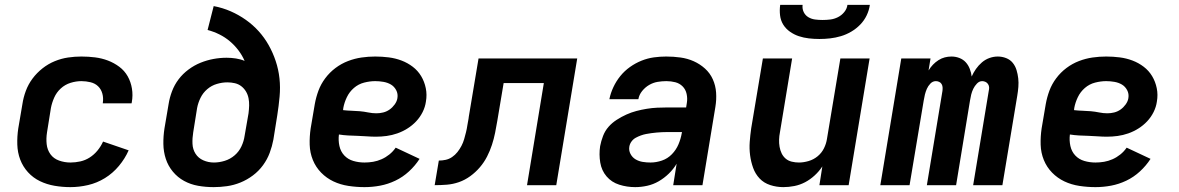

<svg xmlns="http://www.w3.org/2000/svg" viewBox="-20 -760 4840 788"><path d="M269 8Q236 8 204 2.5Q172 -3 144 -16.5Q116 -30 95 -53Q74 -76 63 -105Q52 -134 51 -167Q50 -200 55 -233L72 -333Q76 -360 86 -387Q96 -414 113.5 -437.5Q131 -461 154.5 -479.5Q178 -498 205 -509Q232 -520 259.5 -524Q287 -528 314 -528Q343 -528 370.5 -524.5Q398 -521 423 -511.5Q448 -502 469.5 -486Q491 -470 504 -447Q517 -424 521.5 -396.5Q526 -369 521 -341Q521 -340 520.5 -338.5Q520 -337 520 -336H402Q402 -337 402 -337.5Q402 -338 402 -338Q405 -358 400 -376Q395 -394 382.5 -406Q370 -418 351.5 -422.5Q333 -427 314 -427Q292 -427 269.5 -420Q247 -413 229.5 -397Q212 -381 202.5 -359.5Q193 -338 189 -317L173 -217Q169 -192 171.5 -168.5Q174 -145 187 -127Q200 -109 222.5 -101Q245 -93 269 -93Q289 -93 309.5 -97.5Q330 -102 348 -113.5Q366 -125 380 -142Q394 -159 403 -179L508 -143Q493 -109 468 -79Q443 -49 410.5 -29Q378 -9 341.5 -0.5Q305 8 269 8Z M857 8Q824 8 793 2.5Q762 -3 735.5 -17.5Q709 -32 689.5 -55.5Q670 -79 660.5 -108Q651 -137 650.5 -169Q650 -201 655 -233L672 -333Q676 -359 686 -385.5Q696 -412 713 -434.5Q730 -457 753.5 -474.5Q777 -492 803 -502.5Q829 -513 856 -518Q883 -523 910 -523Q929 -523 948.5 -520Q968 -517 984 -510Q974 -533 958.5 -553.5Q943 -574 923.5 -590.5Q904 -607 881 -618.5Q858 -630 832 -637L857 -735Q894 -728 927 -713.5Q960 -699 989 -678.5Q1018 -658 1041.5 -632Q1065 -606 1082.5 -575Q1100 -544 1111.5 -509.5Q1123 -475 1127 -438.5Q1131 -402 1127.5 -363.5Q1124 -325 1118 -287L1102 -187Q1097 -160 1087 -133Q1077 -106 1059.5 -82Q1042 -58 1018 -40Q994 -22 967 -11Q940 0 912 4Q884 8 857 8ZM858 -93Q880 -93 902.5 -100Q925 -107 943 -122.5Q961 -138 971 -159.5Q981 -181 984 -203L1000 -295Q1002 -311 1002.5 -326.5Q1003 -342 1000 -357Q997 -372 989.5 -384.5Q982 -397 970.5 -406Q959 -415 944 -418.5Q929 -422 913 -422Q892 -422 870 -415.5Q848 -409 830.5 -394Q813 -379 803 -358.5Q793 -338 789 -317L773 -217Q769 -193 770 -170Q771 -147 782.5 -129Q794 -111 814.5 -102Q835 -93 858 -93Z M1476 8Q1443 8 1410 3Q1377 -2 1348.5 -15.5Q1320 -29 1298 -51.5Q1276 -74 1264 -103.5Q1252 -133 1251 -166Q1250 -199 1255 -233L1272 -333Q1277 -361 1287 -388Q1297 -415 1315 -439Q1333 -463 1357 -481Q1381 -499 1408.5 -509.5Q1436 -520 1464 -524Q1492 -528 1520 -528Q1548 -528 1575.5 -524.5Q1603 -521 1628 -511.5Q1653 -502 1674 -486Q1695 -470 1708.5 -447.5Q1722 -425 1727.5 -398Q1733 -371 1728 -343Q1725 -321 1714.5 -300Q1704 -279 1688 -262Q1672 -245 1652 -232.5Q1632 -220 1610.5 -212.5Q1589 -205 1567 -202Q1545 -199 1523 -199Q1504 -199 1485 -200.5Q1466 -202 1447 -202.5Q1428 -203 1409 -204Q1390 -205 1371 -208Q1368 -184 1373 -161Q1378 -138 1393 -122Q1408 -106 1430 -99.5Q1452 -93 1476 -93Q1494 -93 1511.5 -96Q1529 -99 1546 -106.5Q1563 -114 1578 -126Q1593 -138 1604 -154L1702 -108Q1684 -80 1658.5 -56.5Q1633 -33 1602.5 -18.5Q1572 -4 1540 2Q1508 8 1476 8ZM1525 -295Q1539 -295 1553 -298.5Q1567 -302 1579 -310.5Q1591 -319 1600 -331.5Q1609 -344 1611 -357Q1614 -375 1606 -390Q1598 -405 1584.5 -413Q1571 -421 1554 -424Q1537 -427 1520 -427Q1498 -427 1474.5 -421Q1451 -415 1432.5 -399Q1414 -383 1403.5 -361Q1393 -339 1389 -317L1388 -308Q1405 -306 1422.5 -305.5Q1440 -305 1457 -303.5Q1474 -302 1491 -298.5Q1508 -295 1525 -295Z M1764 0 1781 -101Q1795 -101 1809 -104Q1823 -107 1835.5 -115.5Q1848 -124 1857.5 -136Q1867 -148 1874 -161.5Q1881 -175 1885 -189Q1889 -203 1892.5 -217Q1896 -231 1898 -245Q1900 -259 1903 -273Q1903 -275 1903.5 -277Q1904 -279 1904 -281L1944 -520H2349L2263 0H2143L2212 -419H2047L2021 -264Q2017 -240 2012 -215Q2007 -190 1999 -165.5Q1991 -141 1979 -117.5Q1967 -94 1949.5 -73.5Q1932 -53 1910 -37Q1888 -21 1863.5 -12.5Q1839 -4 1814 -2Q1789 0 1764 0Z M2587 8Q2553 8 2521.5 -2Q2490 -12 2469.5 -36Q2449 -60 2443.5 -93Q2438 -126 2443 -160Q2447 -181 2455 -202Q2463 -223 2477.5 -239.5Q2492 -256 2511.5 -268.5Q2531 -281 2551 -290Q2571 -299 2592 -304.5Q2613 -310 2634.5 -313.5Q2656 -317 2677 -318Q2698 -319 2718 -319H2796L2799 -338Q2802 -356 2798 -374.5Q2794 -393 2781.5 -405.5Q2769 -418 2751.5 -422.5Q2734 -427 2715 -427Q2697 -427 2679 -424Q2661 -421 2644.5 -411.5Q2628 -402 2615.5 -386.5Q2603 -371 2600 -353H2481Q2486 -378 2497.5 -402.5Q2509 -427 2526 -448Q2543 -469 2565.5 -485Q2588 -501 2613 -511Q2638 -521 2663.5 -524.5Q2689 -528 2714 -528Q2744 -528 2773 -524Q2802 -520 2827.5 -508.5Q2853 -497 2873.5 -478.5Q2894 -460 2905.5 -434.5Q2917 -409 2919 -380Q2921 -351 2916 -321L2863 0H2743L2757 -88Q2744 -66 2725 -47.5Q2706 -29 2683.5 -16Q2661 -3 2636 2.5Q2611 8 2587 8ZM2650 -93Q2673 -93 2696.5 -101Q2720 -109 2737.5 -127Q2755 -145 2764.5 -167.5Q2774 -190 2778 -213L2779 -218H2718Q2708 -218 2697 -217.5Q2686 -217 2675 -216Q2664 -215 2653 -213.5Q2642 -212 2631.5 -210Q2621 -208 2610 -204Q2599 -200 2589 -194.5Q2579 -189 2572 -179.5Q2565 -170 2563 -159Q2560 -143 2567.5 -128.5Q2575 -114 2588.5 -106Q2602 -98 2618 -95.5Q2634 -93 2650 -93Z M3195 8Q3167 8 3141 -0.5Q3115 -9 3097.5 -27.5Q3080 -46 3071 -71Q3062 -96 3058.5 -123Q3055 -150 3057 -177.5Q3059 -205 3063 -233L3111 -520H3231L3181 -217Q3178 -202 3177.5 -187Q3177 -172 3179.5 -157.5Q3182 -143 3188 -130.5Q3194 -118 3204.5 -109Q3215 -100 3229.5 -96.5Q3244 -93 3259 -93Q3278 -93 3298.5 -99Q3319 -105 3335.5 -118.5Q3352 -132 3361.5 -151Q3371 -170 3374 -190L3429 -520H3549L3463 0H3343L3355 -77Q3342 -57 3323.5 -40Q3305 -23 3284 -12Q3263 -1 3240 3.5Q3217 8 3195 8ZM3343 -600Q3321 -600 3299.5 -602.5Q3278 -605 3258.5 -611.5Q3239 -618 3222 -630Q3205 -642 3194.5 -659Q3184 -676 3181.5 -697Q3179 -718 3182 -740H3274Q3272 -724 3278.5 -710.5Q3285 -697 3297.5 -689.5Q3310 -682 3325 -680Q3340 -678 3356 -678Q3372 -678 3388 -680Q3404 -682 3419 -689.5Q3434 -697 3445 -710.5Q3456 -724 3458 -740H3550Q3547 -718 3537 -697Q3527 -676 3510.5 -659Q3494 -642 3473.5 -630Q3453 -618 3431 -611.5Q3409 -605 3387 -602.5Q3365 -600 3343 -600Z M3593 0 3679 -520H3799L3791 -471Q3799 -484 3809 -494.5Q3819 -505 3831.5 -513Q3844 -521 3857.5 -524.5Q3871 -528 3885 -528Q3902 -528 3917.5 -522Q3933 -516 3943.5 -504.5Q3954 -493 3960 -477.5Q3966 -462 3968 -446Q3975 -462 3985.5 -477Q3996 -492 4010 -504Q4024 -516 4041 -522Q4058 -528 4075 -528Q4093 -528 4109.5 -521.5Q4126 -515 4136.5 -502Q4147 -489 4152 -472.5Q4157 -456 4159 -438.5Q4161 -421 4159.5 -403Q4158 -385 4155 -367L4094 0H3974L4038 -387Q4040 -395 4039.5 -402Q4039 -409 4035 -415Q4031 -421 4024.5 -424Q4018 -427 4011 -427Q3999 -427 3989.5 -417Q3980 -407 3974.5 -395.5Q3969 -384 3966 -372Q3963 -360 3961 -347L3904 0H3784L3848 -387Q3849 -395 3848.5 -402Q3848 -409 3844.5 -415Q3841 -421 3834.5 -424Q3828 -427 3821 -427Q3808 -427 3798.5 -417Q3789 -407 3784 -395.5Q3779 -384 3776 -372Q3773 -360 3771 -347L3713 0Z M4476 8Q4443 8 4410 3Q4377 -2 4348.5 -15.5Q4320 -29 4298 -51.5Q4276 -74 4264 -103.5Q4252 -133 4251 -166Q4250 -199 4255 -233L4272 -333Q4277 -361 4287 -388Q4297 -415 4315 -439Q4333 -463 4357 -481Q4381 -499 4408.5 -509.5Q4436 -520 4464 -524Q4492 -528 4520 -528Q4548 -528 4575.5 -524.5Q4603 -521 4628 -511.5Q4653 -502 4674 -486Q4695 -470 4708.5 -447.5Q4722 -425 4727.5 -398Q4733 -371 4728 -343Q4725 -321 4714.5 -300Q4704 -279 4688 -262Q4672 -245 4652 -232.5Q4632 -220 4610.5 -212.5Q4589 -205 4567 -202Q4545 -199 4523 -199Q4504 -199 4485 -200.5Q4466 -202 4447 -202.5Q4428 -203 4409 -204Q4390 -205 4371 -208Q4368 -184 4373 -161Q4378 -138 4393 -122Q4408 -106 4430 -99.5Q4452 -93 4476 -93Q4494 -93 4511.5 -96Q4529 -99 4546 -106.5Q4563 -114 4578 -126Q4593 -138 4604 -154L4702 -108Q4684 -80 4658.5 -56.5Q4633 -33 4602.5 -18.5Q4572 -4 4540 2Q4508 8 4476 8ZM4525 -295Q4539 -295 4553 -298.5Q4567 -302 4579 -310.5Q4591 -319 4600 -331.5Q4609 -344 4611 -357Q4614 -375 4606 -390Q4598 -405 4584.5 -413Q4571 -421 4554 -424Q4537 -427 4520 -427Q4498 -427 4474.5 -421Q4451 -415 4432.5 -399Q4414 -383 4403.5 -361Q4393 -339 4389 -317L4388 -308Q4405 -306 4422.5 -305.5Q4440 -305 4457 -303.5Q4474 -302 4491 -298.5Q4508 -295 4525 -295Z"/></svg>

Font: Iosevka SS04 Extended
Style: Bold Italic
Weight: 700
Width: 7
Italic angle: -9°
Monospace: yes
Designer: Belleve Invis
Foundry: Belleve Invis
Version: Version 19.0.0; ttfautohint (v1.8.4)